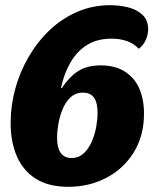

<svg xmlns="http://www.w3.org/2000/svg" viewBox="-20 -700 612 740"><path d="M243 20Q168 20 119 -10.5Q70 -41 45.5 -96.5Q21 -152 21 -226Q21 -293 39 -358.5Q57 -424 91 -482Q125 -540 172 -584.5Q219 -629 278 -654.5Q337 -680 404 -680Q439 -680 472.5 -672Q506 -664 528.5 -643.5Q551 -623 551 -587Q551 -567 542 -546.5Q533 -526 515 -512Q495 -533 468.5 -542Q442 -551 410 -551Q355 -551 316 -527Q277 -503 252 -460Q227 -417 215 -361L218 -360Q246 -403 280.5 -425.5Q315 -448 368 -448Q424 -448 461.5 -424Q499 -400 517 -358.5Q535 -317 535 -262Q535 -177 496 -113.5Q457 -50 390.5 -15Q324 20 243 20ZM255 -91Q283 -91 302.5 -109Q322 -127 334 -155Q346 -183 351 -212Q356 -241 356 -264Q356 -291 350 -308.5Q344 -326 331.5 -334.5Q319 -343 300 -343Q271 -343 252 -325Q233 -307 221.5 -279.5Q210 -252 205 -222.5Q200 -193 200 -170Q200 -144 206 -126.5Q212 -109 224.5 -100Q237 -91 255 -91Z"/></svg>

Font: Sansita Swashed Light ExtraBold
Style: Regular
Weight: 800
Version: Version 1.003